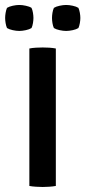

<svg xmlns="http://www.w3.org/2000/svg" viewBox="-29 -738 338 762"><path d="M87.5 -545.5Q98.8 -547.9 114.1 -548.8Q129.4 -549.6 140.5 -549.6Q152.3 -549.6 166.3 -548.8Q180.3 -547.9 192.6 -545.5V0Q180.3 2.2 166.3 3.1Q152.3 4.1 140.5 4.1Q129.4 4.1 114.1 3.1Q98.8 2.2 87.5 0ZM-8.6 -666.7Q-8.6 -676.1 -6.7 -687.2Q-4.9 -698.3 -1.2 -706.8Q7.6 -712.2 21.6 -715.2Q35.6 -718.3 47.6 -718.3Q59.2 -718.3 73.4 -715.2Q87.7 -712.2 96.1 -706.8Q100 -698.3 101.8 -687.2Q103.7 -676.1 103.7 -666.7Q103.7 -657.4 101.8 -646.2Q100 -635 96.1 -626.7Q87.7 -621.3 73.4 -618.3Q59.2 -615.2 47.6 -615.2Q35.6 -615.2 21.6 -618.3Q7.6 -621.3 -1.2 -626.7Q-4.9 -635 -6.7 -646.2Q-8.6 -657.4 -8.6 -666.7ZM177.4 -666.7Q177.4 -676.1 179.2 -687.2Q181 -698.3 184.9 -706.8Q193.4 -712.2 207.6 -715.2Q221.8 -718.3 233.5 -718.3Q245.5 -718.3 259.6 -715.2Q273.7 -712.2 282.2 -706.8Q285.9 -698.3 287.9 -687.2Q289.9 -676.1 289.9 -666.7Q289.9 -657.4 287.9 -646.2Q285.9 -635 282.2 -626.7Q273.7 -621.3 259.6 -618.3Q245.5 -615.2 233.5 -615.2Q221.8 -615.2 207.6 -618.3Q193.4 -621.3 184.9 -626.7Q181 -635 179.2 -646.2Q177.4 -657.4 177.4 -666.7Z"/></svg>

Font: Signika SC
Style: Regular
Weight: 300
Designer: Anna Giedryś
Foundry: Anna Giedryś
Version: Version 2.000